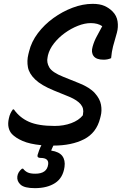

<svg xmlns="http://www.w3.org/2000/svg" viewBox="-20 -740 640 997"><path d="M315 127Q307 184 266 210.5Q225 237 161 237Q107 237 87 219Q67 201 70 176Q73 153 94 136H100Q110 149 124 155.5Q138 162 163 162Q224 162 230 114Q235 80 190 80Q172 80 175 65Q178 55 183 41Q188 27 195 14Q134 8 97.5 -8Q61 -24 42 -44Q29 -58 24.5 -78.5Q20 -99 26 -125Q29 -140 34.5 -151.5Q40 -163 47 -172H52Q82 -129 130.5 -107.5Q179 -86 264 -86Q311 -86 350 -100.5Q389 -115 410 -141L411 -148Q417 -177 399 -198.5Q381 -220 341 -237L260 -270Q194 -297 162.5 -327.5Q131 -358 125 -391Q119 -424 127 -457L131 -473Q143 -523 176.5 -567.5Q210 -612 257 -646Q304 -680 357 -700Q410 -720 461 -720Q498 -720 522 -709.5Q546 -699 564 -681Q586 -659 590.5 -629Q595 -599 587 -570Q574 -526 567 -499Q560 -472 557 -438Q548 -434 538.5 -432Q529 -430 518 -430Q480 -430 466 -449Q452 -468 461 -498Q469 -527 483.5 -553Q498 -579 511 -604Q488 -620 451 -620Q420 -620 384.5 -606Q349 -592 316.5 -568.5Q284 -545 260.5 -515Q237 -485 229 -453L227 -442Q221 -416 236 -390Q251 -364 309 -341L391 -308Q446 -286 472.5 -256.5Q499 -227 504.5 -196Q510 -165 503 -138L500 -126Q481 -50 416.5 -17Q352 16 257 16Q254 22 252 27Q250 32 248 36L246 42Q287 48 303.5 70Q320 92 315 127Z"/></svg>

Font: Recursive Sn Csl St Med
Style: Italic
Weight: 500
Italic angle: -15°
Version: Version 1.079;hotconv 1.0.112;makeotfexe 2.5.65598; ttfautoh